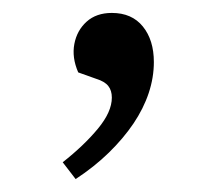

<svg xmlns="http://www.w3.org/2000/svg" viewBox="-20 -127 337 297"><path d="M97 150 77 124Q110 98 131.5 72Q153 46 153 24Q153 13 147.5 6Q142 -1 129 -5L101 -15Q91 -38 95 -59Q99 -80 114 -93.5Q129 -107 153 -107Q184 -107 201 -86Q218 -65 218 -31Q218 -7 210 17Q202 41 186.5 64Q171 87 148.5 109Q126 131 97 150Z"/></svg>

Font: Literata 24pt Light
Style: Italic
Weight: 300
Italic angle: -2°
Designer: Latin by Veronika Burian and Jose Scaglione. Greek by Irene Vlachou. Cyrillic by Vera Evstafieva
Foundry: TypeTogether
Version: Version 3.103;gftools[0.9.29]